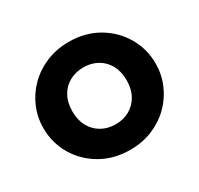

<svg xmlns="http://www.w3.org/2000/svg" viewBox="-120 -665 856 826"><g transform="rotate(-30 308.0 -252.5)"><path d="M308.5 15Q227 15 164 -21.5Q101 -58 65.2 -118.8Q29.5 -179.5 29.5 -252.5Q29.5 -306 50 -354.2Q70.5 -402.5 108 -439.8Q145.5 -477 196.5 -498.5Q247.5 -520 308.5 -520Q390 -520 452.8 -483.5Q515.5 -447 551.2 -386.2Q587 -325.5 587 -252.5Q587 -199.5 566.5 -151Q546 -102.5 508.8 -65.2Q471.5 -28 420.5 -6.5Q369.5 15 308.5 15ZM308.5 -111.5Q347 -111.5 377.5 -128.8Q408 -146 425.5 -177.8Q443 -209.5 443 -252.5Q443 -296 425.8 -327.5Q408.5 -359 378 -376.2Q347.5 -393.5 308.5 -393.5Q269.5 -393.5 238.8 -376.2Q208 -359 190.8 -327.5Q173.5 -296 173.5 -252.5Q173.5 -209 191 -177.5Q208.5 -146 239 -128.8Q269.5 -111.5 308.5 -111.5Z"/></g></svg>

Font: Geologica SemiBold
Style: Regular
Weight: 600
Designer: Sindre Bremnes, Frode Helland
Foundry: Monokrom Skriftforlag AS
Version: Version 1.010;gftools[0.9.28]